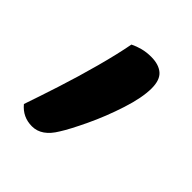

<svg xmlns="http://www.w3.org/2000/svg" viewBox="-92 -152 322 322"><g transform="rotate(45 69.0 9.0)"><path d="M68 94Q52 121 29 121Q7 121 -7 104Q2 78 13.5 42.5Q25 7 35 -30Q45 -67 50 -94Q58 -98 67.5 -100.5Q77 -103 88 -103Q106 -103 116 -94.5Q126 -86 126 -66Q126 -44 115.5 -11.5Q105 21 91 50.5Q77 80 68 94Z"/></g></svg>

Font: Baloo Bhaijaan 2
Style: Regular
Weight: 400
Designer: Sanskriti Dholi, Noopur Datye and Ek Type
Foundry: Ek Type
Version: Version 1.701